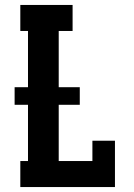

<svg xmlns="http://www.w3.org/2000/svg" viewBox="-20 -755 540 775"><path d="M62 0V-105H93V-332H39V-403H93V-630H62V-735H273V-630H217V-403H302V-332H217V-105H353V-187H444V0Z"/></svg>

Font: Iosevka Curly Slab Extrabold
Style: Regular
Weight: 800
Monospace: yes
Designer: Belleve Invis
Foundry: Belleve Invis
Version: Version 22.1.2; ttfautohint (v1.8.4)